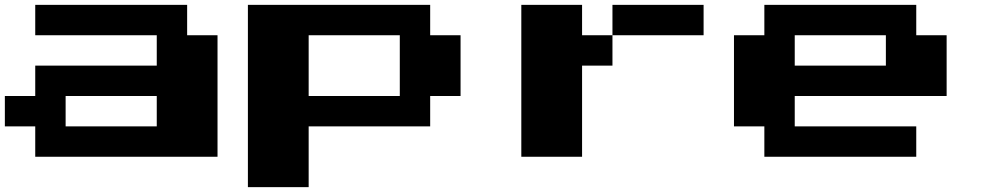

<svg xmlns="http://www.w3.org/2000/svg" viewBox="-20 -770 4040 790"><path d="M125 -125V-250H0V-375H125V-500H625V-625H125V-750H750V-625H875V-125ZM250 -250H625V-375H250Z M1000 0V-750H1750V-625H1875V-375H1750V-250H1250V0ZM1250 -375H1625V-625H1250Z M2375 -625H2500V-500H2375V-125H2125V-750H2375ZM2875 -750V-625H2500V-750Z M3125 -125V-250H3000V-625H3125V-750H3750V-625H3875V-375H3250V-250H3750V-125ZM3250 -500H3625V-625H3250Z"/></svg>

Font: Press Start 2P
Style: Regular
Weight: 400
Designer: CodeMan38
Foundry: CodeMan38
Version: Version 3.000